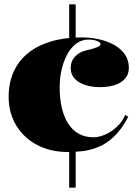

<svg xmlns="http://www.w3.org/2000/svg" viewBox="-20 -728 636 888"><path d="M300 -708H330V-539H300ZM300 -47H330V140H300ZM294 -25Q214 -25 152 -57.5Q90 -90 55 -148Q20 -206 20 -280Q20 -345 43 -396Q66 -447 110 -482.5Q154 -518 216.5 -536.5Q279 -555 358 -555Q398 -555 437 -546.5Q476 -538 507.5 -520.5Q539 -503 557.5 -476.5Q576 -450 576 -414Q576 -385 559 -365Q542 -345 512 -335Q482 -325 443 -325Q384 -325 345.5 -348Q307 -371 307 -414Q307 -445 327.5 -467Q348 -489 383 -496Q445 -510 445 -523Q445 -529 437.5 -534Q430 -539 417.5 -542Q405 -545 389 -545Q358 -545 333 -526.5Q308 -508 291 -476.5Q274 -445 265 -406Q256 -367 256 -325Q256 -270 266.5 -227Q277 -184 297 -154Q317 -124 346 -108.5Q375 -93 412 -93Q437 -93 466 -105.5Q495 -118 520.5 -141.5Q546 -165 559 -197L573 -188Q543 -130 508 -97Q473 -64 435.5 -48.5Q398 -33 362 -29Q326 -25 294 -25Z"/></svg>

Font: Kalnia Thin
Style: Bold
Weight: 700
Version: Version 1.105